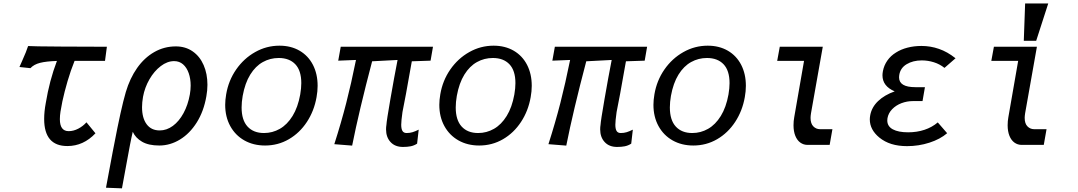

<svg xmlns="http://www.w3.org/2000/svg" viewBox="-20 -812 6040 1076"><path d="M104 -470.5Q128.5 -525 137.5 -554Q159.5 -552 326 -551Q492.5 -550 579 -550L568.5 -471H398Q376 -416.5 358.5 -356.8Q341 -297 329.5 -243.5Q322.5 -209 319 -186.5Q315.5 -164 315.5 -144Q315.5 -77 365 -77Q392 -77 418.8 -91Q445.5 -105 464.5 -126.5L515 -65Q447.5 6.5 357.5 6.5Q227.5 6.5 227.5 -145.5Q227.5 -186.5 236.5 -234.5Q257 -360 299 -470.5Q239 -468.5 204.5 -459.8Q170 -451 150.5 -430L89 -436.5Z M574 240 612 37 619 1.5Q658 -203.5 685 -296Q708 -373.5 748.5 -431Q789 -488.5 844.5 -520.2Q900 -552 965.5 -552Q1019.5 -552 1059.8 -524Q1100 -496 1121.2 -447.2Q1142.5 -398.5 1142.5 -337Q1142.5 -305.5 1136.5 -272.5Q1122 -188.5 1082.8 -126Q1043.5 -63.5 988.5 -30Q933.5 3.5 872.5 3.5Q812.5 3.5 776 -17.8Q739.5 -39 724 -73.5Q717 -44.5 708.5 -0.2Q700 44 691 94Q679.5 158.5 663.5 243.5ZM1044 -283Q1048.5 -308.5 1048.5 -332.5Q1048.5 -371 1037.5 -402.2Q1026.5 -433.5 1005.8 -451.5Q985 -469.5 956 -469.5Q917.5 -469.5 880.8 -441.5Q844 -413.5 817.5 -367.5Q791 -321.5 781.5 -269.5Q776 -237.5 776 -211.5Q776 -150.5 801.8 -115.8Q827.5 -81 875 -81Q914 -81 948.8 -106.5Q983.5 -132 1008.5 -178Q1033.5 -224 1044 -283Z M1242 -224.5Q1242 -251.5 1247.5 -283.5Q1260.5 -360.5 1303.5 -422.5Q1346.5 -484.5 1410 -520.2Q1473.5 -556 1546 -556Q1610.5 -556 1659 -527.8Q1707.5 -499.5 1733.8 -448.5Q1760 -397.5 1760 -331Q1760 -300.5 1754 -267.5Q1740.5 -190.5 1700 -128.8Q1659.5 -67 1598.8 -31.8Q1538 3.5 1465.5 3.5Q1400 3.5 1349.2 -25.2Q1298.5 -54 1270.2 -105.8Q1242 -157.5 1242 -224.5ZM1662.5 -282.5Q1668.5 -318 1668.5 -346Q1668.5 -416.5 1635 -451.8Q1601.5 -487 1542 -487Q1494 -487 1453 -464.2Q1412 -441.5 1382.5 -394Q1353 -346.5 1340 -274.5Q1334 -239.5 1334 -210Q1334 -139 1367.2 -102.8Q1400.5 -66.5 1459.5 -66.5Q1507 -66.5 1548.2 -90Q1589.5 -113.5 1619.5 -162Q1649.5 -210.5 1662.5 -282.5Z M2143.5 -87Q2143.5 -100.5 2145.5 -112Q2146.5 -134 2167.8 -256.5Q2189 -379 2208 -476L2065.5 -468.5Q1992 -190 1953.5 4L1853.5 -4Q1892.5 -126 1920.2 -234.2Q1948 -342.5 1975 -476L1875.5 -472L1889.5 -550H2406.5L2393 -472L2288 -468.5L2285 -452.5Q2250.5 -255.5 2235.5 -184Q2228.5 -134 2228.5 -113Q2228.5 -89.5 2235.5 -78Q2242.5 -66.5 2259 -66.5Q2276.5 -66.5 2292 -71.2Q2307.5 -76 2326.5 -85.5L2317.5 -7Q2300.5 4 2281.5 7.8Q2262.5 11.5 2238.5 11.5Q2194 11.5 2168.8 -15.8Q2143.5 -43 2143.5 -87Z M2442 -224.5Q2442 -251.5 2447.5 -283.5Q2460.5 -360.5 2503.5 -422.5Q2546.5 -484.5 2610 -520.2Q2673.5 -556 2746 -556Q2810.5 -556 2859 -527.8Q2907.5 -499.5 2933.8 -448.5Q2960 -397.5 2960 -331Q2960 -300.5 2954 -267.5Q2940.5 -190.5 2900 -128.8Q2859.5 -67 2798.8 -31.8Q2738 3.5 2665.5 3.5Q2600 3.5 2549.2 -25.2Q2498.5 -54 2470.2 -105.8Q2442 -157.5 2442 -224.5ZM2862.5 -282.5Q2868.5 -318 2868.5 -346Q2868.5 -416.5 2835 -451.8Q2801.5 -487 2742 -487Q2694 -487 2653 -464.2Q2612 -441.5 2582.5 -394Q2553 -346.5 2540 -274.5Q2534 -239.5 2534 -210Q2534 -139 2567.2 -102.8Q2600.5 -66.5 2659.5 -66.5Q2707 -66.5 2748.2 -90Q2789.5 -113.5 2819.5 -162Q2849.5 -210.5 2862.5 -282.5Z M3343.5 -87Q3343.5 -100.5 3345.5 -112Q3346.5 -134 3367.8 -256.5Q3389 -379 3408 -476L3265.5 -468.5Q3192 -190 3153.5 4L3053.5 -4Q3092.5 -126 3120.2 -234.2Q3148 -342.5 3175 -476L3075.5 -472L3089.5 -550H3606.5L3593 -472L3488 -468.5L3485 -452.5Q3450.5 -255.5 3435.5 -184Q3428.5 -134 3428.5 -113Q3428.5 -89.5 3435.5 -78Q3442.5 -66.5 3459 -66.5Q3476.5 -66.5 3492 -71.2Q3507.5 -76 3526.5 -85.5L3517.5 -7Q3500.5 4 3481.5 7.8Q3462.5 11.5 3438.5 11.5Q3394 11.5 3368.8 -15.8Q3343.5 -43 3343.5 -87Z M3642 -224.5Q3642 -251.5 3647.5 -283.5Q3660.5 -360.5 3703.5 -422.5Q3746.5 -484.5 3810 -520.2Q3873.5 -556 3946 -556Q4010.5 -556 4059 -527.8Q4107.5 -499.5 4133.8 -448.5Q4160 -397.5 4160 -331Q4160 -300.5 4154 -267.5Q4140.5 -190.5 4100 -128.8Q4059.5 -67 3998.8 -31.8Q3938 3.5 3865.5 3.5Q3800 3.5 3749.2 -25.2Q3698.5 -54 3670.2 -105.8Q3642 -157.5 3642 -224.5ZM4062.5 -282.5Q4068.5 -318 4068.5 -346Q4068.5 -416.5 4035 -451.8Q4001.5 -487 3942 -487Q3894 -487 3853 -464.2Q3812 -441.5 3782.5 -394Q3753 -346.5 3740 -274.5Q3734 -239.5 3734 -210Q3734 -139 3767.2 -102.8Q3800.5 -66.5 3859.5 -66.5Q3907 -66.5 3948.2 -90Q3989.5 -113.5 4019.5 -162Q4049.5 -210.5 4062.5 -282.5Z M4427 -110Q4427 -133.5 4431 -155L4486 -471H4335.5L4350 -550H4591L4525 -177.5Q4522.5 -161.5 4522.5 -151.5Q4522.5 -119.5 4538 -103.8Q4553.5 -88 4575.5 -88H4645Q4639.5 -60 4629.5 0H4505.5Q4483 0 4465 -13Q4447 -26 4437 -51Q4427 -76 4427 -110Z M4907.5 -41.5Q4854.5 -85.5 4854.5 -143Q4854.5 -153.5 4857 -167Q4865.5 -211.5 4901 -245.5Q4936.5 -279.5 4994 -300Q4925.5 -329 4925.5 -390Q4925.5 -400 4928 -413.5Q4934 -445.5 4952.8 -472.5Q4971.5 -499.5 5001 -517.5Q5029 -535.5 5065.8 -545Q5102.5 -554.5 5144 -554.5Q5195 -554.5 5242 -538Q5289 -522 5335 -485.5L5273 -431.5Q5247 -452.5 5213.8 -463Q5180.5 -473.5 5146 -473.5Q5096.5 -473.5 5061 -452.2Q5025.5 -431 5019.5 -391Q5018.5 -382 5018.5 -378.5Q5018.5 -323.5 5109.5 -323.5H5163.5L5150 -245.5H5096Q5063 -245.5 5032 -233.8Q5001 -222 4979.8 -200Q4958.5 -178 4953.5 -149.5Q4952.5 -140.5 4952.5 -137Q4952.5 -104 4983.5 -87.2Q5014.5 -70.5 5069.5 -70.5Q5118.5 -70.5 5160.8 -84.5Q5203 -98.5 5235.5 -126L5288 -65.5Q5249 -32 5188.8 -12.5Q5128.5 7 5063.5 7Q5014.5 7 4976 -5Q4937.5 -17 4907.5 -41.5Z M5627 -110Q5627 -133.5 5631 -155L5686 -471H5535.5L5550 -550H5791L5725 -177.5Q5722.5 -161.5 5722.5 -151.5Q5722.5 -119.5 5738 -103.8Q5753.5 -88 5775.5 -88H5845Q5839.5 -60 5829.5 0H5705.5Q5683 0 5665 -13Q5647 -26 5637 -51Q5627 -76 5627 -110ZM5854.5 -792.5 5787 -583.5H5717.5L5725 -792.5Z"/></svg>

Font: JuliaMono MediumItalic
Style: Regular
Weight: 500
Italic angle: -9°
Monospace: yes
Designer: cormullion
Foundry: corm
Version: Version 0.049; ttfautohint (v1.8.4)